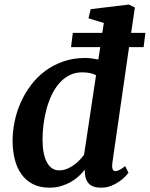

<svg xmlns="http://www.w3.org/2000/svg" viewBox="-20 -826 667 855"><path d="M200.7 9.8Q157.2 9.8 126.2 -6.3Q95.2 -22.5 75.2 -50.5Q55.2 -78.6 45.7 -116.7Q36.1 -154.8 36.1 -198.7Q36.1 -241.2 45.2 -285.2Q54.2 -329.1 72.5 -370.1Q90.8 -411.1 117.9 -447Q145 -482.9 180.9 -509.8Q216.8 -536.6 261.5 -552.2Q306.2 -567.9 359.4 -567.9Q373.5 -567.9 388.4 -565.9Q403.3 -564 418 -561L426.3 -616.2H296.4L304.2 -679.7H435.5L442.4 -723.6L374 -744.6L383.8 -785.2L553.7 -805.7L580.6 -792.5L564 -679.7H627.4L619.6 -616.2H554.7L480.5 -101.6Q478 -84 481.2 -74Q484.4 -64 494.1 -64Q501 -64 510.5 -68.4Q520 -72.8 537.6 -86.4L552.2 -56.2Q548.3 -51.3 538.3 -40.5Q528.3 -29.8 512.5 -18.6Q496.6 -7.3 475.8 1.2Q455.1 9.8 429.7 9.8Q391.6 9.8 374.3 -9.8Q356.9 -29.3 357.4 -70.3Q346.2 -55.7 330.6 -41.3Q314.9 -26.9 295.2 -15.6Q275.4 -4.4 251.7 2.7Q228 9.8 200.7 9.8ZM243.2 -67.4Q260.3 -67.4 276.4 -73.5Q292.5 -79.6 306.9 -89.6Q321.3 -99.6 333.3 -112.1Q345.2 -124.5 354.5 -137.2L407.7 -491.2Q394.5 -498 378.9 -501Q363.3 -503.9 346.2 -503.9Q314 -503.9 288.3 -490.5Q262.7 -477.1 242.9 -454.1Q223.1 -431.2 209.2 -401.1Q195.3 -371.1 186.5 -337.9Q177.7 -304.7 173.6 -270.5Q169.4 -236.3 169.4 -205.1Q169.4 -138.7 189 -103Q208.5 -67.4 243.2 -67.4Z"/></svg>

Font: Brush Lettering One
Style: Bold Italic
Weight: 400
Italic angle: -7°
Designer: Eben Sorkin
Foundry: Eben Sorkin
Version: Version 1.001